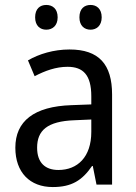

<svg xmlns="http://www.w3.org/2000/svg" viewBox="-20 -746 548 776"><path d="M122 -676C122 -642 142 -626 167 -626C192 -626 213 -642 213 -676C213 -711 192 -726 167 -726C142 -726 122 -711 122 -676ZM301 -676C301 -642 321 -626 346 -626C370 -626 391 -642 391 -676C391 -711 370 -726 346 -726C321 -726 301 -711 301 -676ZM261 -546C197 -546 138 -528 93 -502L120 -438C162 -460 206 -476 253 -476C316 -476 349 -443 349 -357V-324L269 -321C117 -316 42 -256 42 -149C42 -49 101 10 193 10C270 10 312 -17 352 -75H355L370 0H433V-364C433 -486 380 -546 261 -546ZM281 -260 349 -263V-213C349 -111 293 -59 216 -59C164 -59 130 -87 130 -149C130 -218 170 -256 281 -260Z"/></svg>

Font: Noto Sans Sinhala SemiCondensed
Style: Regular
Weight: 400
Width: 4
Designer: Jelle Bosma - Monotype Design Team
Foundry: Monotype Imaging Inc.
Version: Version 2.006